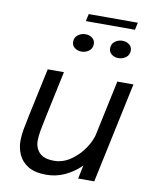

<svg xmlns="http://www.w3.org/2000/svg" viewBox="-93 -918 784 997"><g transform="rotate(10 298.5 -420.0)"><path d="M220 9.5Q160 9.5 124.5 -12.2Q89 -34 73.5 -68.2Q58 -102.5 58 -140Q58 -168.5 63.2 -198.8Q68.5 -229 79.5 -280.5L133 -531H218.5L167.5 -291.5Q157 -243 151.5 -212.2Q146 -181.5 146 -157.5Q146 -119 170 -94Q194 -69 247.5 -69Q293.5 -69 334.2 -96.8Q375 -124.5 403.5 -166.2Q432 -208 440.5 -249.5L491 -229Q481.5 -185 457.2 -142.8Q433 -100.5 396.8 -66Q360.5 -31.5 315.5 -11Q270.5 9.5 220 9.5ZM387 0 500 -531H585L472 0ZM289 -652Q268 -652 253 -663.8Q238 -675.5 238 -695Q238 -718 255.2 -731.2Q272.5 -744.5 295.5 -744.5Q316 -744.5 331 -733Q346 -721.5 346 -701.5Q346 -678.5 328.8 -665.2Q311.5 -652 289 -652ZM483.5 -652Q463 -652 448 -663.8Q433 -675.5 433 -695Q433 -718 450.2 -731.2Q467.5 -744.5 490 -744.5Q510.5 -744.5 525.8 -733Q541 -721.5 541 -701.5Q541 -678.5 523.5 -665.2Q506 -652 483.5 -652ZM284.5 -812 293 -850.5H552L543.5 -812Z"/></g></svg>

Font: Epilogue
Style: Italic
Weight: 400
Italic angle: -12°
Designer: Tyler Finck
Foundry: Etcetera Type Co
Version: Version 2.112